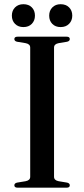

<svg xmlns="http://www.w3.org/2000/svg" viewBox="-20 -870 390 890"><path d="M230.5 -50.5Q230.5 -34 252 -30L291 -23.5Q303.5 -20.5 303.5 -11Q303.5 0 288.5 0H62Q46.5 0 46.5 -11Q46.5 -20.5 59 -23.5L98.5 -30Q120 -34 120 -50.5V-649.5Q120 -666 98.5 -670L59 -676.5Q46.5 -679.5 46.5 -689Q46.5 -700 62 -700H288.5Q303.5 -700 303.5 -689Q303.5 -679.5 291 -676.5L252 -670Q230.5 -666 230.5 -649.5ZM88.5 -744.5Q64.5 -744.5 49.8 -759.2Q35 -774 35 -797.5Q35 -821 49.8 -835.8Q64.5 -850.5 88.5 -850.5Q113 -850.5 127.5 -835.8Q142 -821 142 -797.5Q142 -774.5 127.5 -759.5Q113 -744.5 88.5 -744.5ZM261 -744.5Q237 -744.5 222.5 -759.2Q208 -774 208 -797.5Q208 -820.5 222.5 -835.5Q237 -850.5 261 -850.5Q285.5 -850.5 300.2 -835.8Q315 -821 315 -797.5Q315 -774.5 300.2 -759.5Q285.5 -744.5 261 -744.5Z"/></svg>

Font: Fraunces 72pt
Style: Regular
Weight: 400
Version: Version 1.000;[0bf87f6ff]